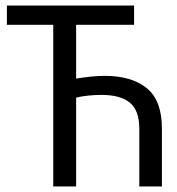

<svg xmlns="http://www.w3.org/2000/svg" viewBox="-20 -676 640 696"><path d="M173 0V-656H256V-391Q279 -395 306.5 -398Q334 -401 360 -401Q457 -401 512 -356.5Q567 -312 567 -209V0H485V-209Q485 -276 450.5 -304Q416 -332 348 -332Q325 -332 300 -329.5Q275 -327 256 -322V0ZM5 -586V-656H466V-586Z"/></svg>

Font: Source Code Pro
Style: Regular
Weight: 400
Monospace: yes
Designer: Paul D. Hunt, Teo Tuominen
Foundry: Adobe Systems Incorporated
Version: Version 1.018;hotconv 1.0.116;makeotfexe 2.5.65601